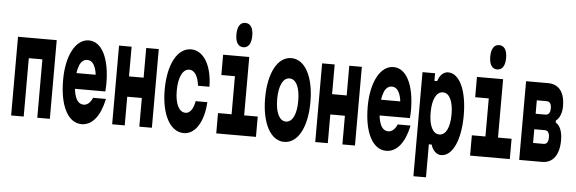

<svg xmlns="http://www.w3.org/2000/svg" viewBox="-61 -1095 4521 1507"><g transform="rotate(5 2200.0 -342.0)"><path d="M147 0V-460H254V0H353V-620H48V0Z M768 -252C769 -268 771 -292 771 -313C771 -516 706 -640 605 -640C503 -640 430 -509 430 -313C430 -108 498 20 604 20C688 20 750 -58 778 -194H677C661 -157 637 -134 608 -134C580 -134 559 -150 546 -181C538 -200 532 -223 529 -252ZM530 -376C533 -401 539 -422 546 -440C560 -471 580 -486 605 -486C632 -486 651 -471 664 -442C672 -425 678 -403 681 -376Z M943 0V-226H1058V0H1157V-620H1058V-386H943V-620H844V0Z M1410 20C1499 20 1565 -83 1573 -238H1481C1470 -177 1445 -140 1410 -140C1358 -140 1326 -203 1326 -307C1326 -414 1359 -480 1411 -480C1451 -480 1480 -435 1489 -360H1579C1577 -528 1509 -640 1411 -640C1303 -640 1231 -507 1231 -307C1231 -112 1301 20 1410 20Z M1664 -460H1771V-160H1664V0H1977V-160H1870V-620H1664ZM1816 -692C1857 -692 1879 -727 1879 -788C1879 -849 1857 -884 1816 -884C1776 -884 1754 -849 1754 -788C1754 -727 1776 -692 1816 -692Z M2200 20C2309 20 2379 -112 2379 -310C2379 -508 2309 -640 2200 -640C2093 -640 2022 -508 2022 -310C2022 -112 2093 20 2200 20ZM2200 -140C2149 -140 2117 -205 2117 -310C2117 -415 2149 -480 2200 -480C2252 -480 2283 -415 2283 -310C2283 -205 2252 -140 2200 -140Z M2543 0V-226H2658V0H2757V-620H2658V-386H2543V-620H2444V0Z M3168 -252C3169 -268 3171 -292 3171 -313C3171 -516 3106 -640 3005 -640C2903 -640 2830 -509 2830 -313C2830 -108 2898 20 3004 20C3088 20 3150 -58 3178 -194H3077C3061 -157 3037 -134 3008 -134C2980 -134 2959 -150 2946 -181C2938 -200 2932 -223 2929 -252ZM2930 -376C2933 -401 2939 -422 2946 -440C2960 -471 2980 -486 3005 -486C3032 -486 3051 -471 3064 -442C3072 -425 3078 -403 3081 -376Z M3334 200V-60H3356C3369 -15 3401 16 3436 16C3526 16 3587 -114 3587 -310C3587 -506 3526 -636 3436 -636C3401 -636 3369 -607 3356 -560H3334V-620H3235V200ZM3409 -144C3357 -144 3326 -207 3326 -310C3326 -413 3357 -476 3409 -476C3460 -476 3491 -413 3491 -310C3491 -207 3460 -144 3409 -144Z M3664 -460H3771V-160H3664V0H3977V-160H3870V-620H3664ZM3816 -692C3857 -692 3879 -727 3879 -788C3879 -849 3857 -884 3816 -884C3776 -884 3754 -849 3754 -788C3754 -727 3776 -692 3816 -692Z M4231 0C4316 0 4365 -66 4365 -182C4365 -249 4346 -298 4311 -317V-333C4340 -354 4357 -397 4357 -450C4357 -559 4310 -620 4225 -620H4051V0ZM4148 -478H4225C4250 -478 4263 -460 4263 -425C4263 -390 4250 -372 4225 -372H4148ZM4148 -250H4231C4255 -250 4268 -232 4268 -196C4268 -160 4255 -142 4231 -142H4148Z"/></g></svg>

Font: Yard Headline
Style: Regular
Weight: 400
Monospace: yes
Designer: Roman Shamin
Foundry: Evil Martians
Version: Version 1.000